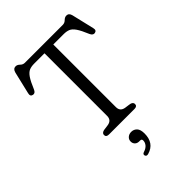

<svg xmlns="http://www.w3.org/2000/svg" viewBox="-283 -841 1220 1220"><g transform="rotate(-45 327.5 -230.5)"><path d="M157 -700H498Q515 -700 528 -713Q541 -726 556 -726Q578 -726 584.5 -699L620 -549Q626.5 -523.5 605.5 -519.5Q587.5 -516 577 -539Q555.5 -590.5 538.8 -615Q522 -639.5 504 -647Q486 -654.5 460 -654.5H367V-91.5Q367 -54 405 -47.5L445 -42Q467 -36.5 467 -20Q467 0 442 0H213.5Q188 0 188 -20Q188 -36.5 210 -42L250 -47.5Q288 -54 288 -91.5V-654.5H195Q169.5 -654.5 151.2 -647Q133 -639.5 116.2 -615Q99.5 -590.5 78 -539Q68 -516 50 -519.5Q28.5 -523.5 35 -549L70.5 -699Q77.5 -726 99.5 -726Q114 -726 127 -713Q140 -700 157 -700ZM318 167Q299.5 167 289 156.2Q278.5 145.5 278.5 129.5Q278.5 111 291.8 99.5Q305 88 324.5 88Q347 88 362.2 103.8Q377.5 119.5 377.5 155.5Q377.5 241.5 302 263.5Q284 269 279 254.5Q275 240.5 292 235.5Q316.5 227.5 328.2 212.8Q340 198 340 181Q340 167 326.5 167Z"/></g></svg>

Font: Fraunces 9pt SuperSoft Light
Style: Regular
Weight: 300
Version: Version 1.000;[b76b70a41]